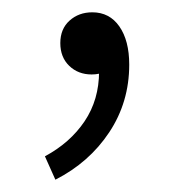

<svg xmlns="http://www.w3.org/2000/svg" viewBox="-20 -116 290 312"><path d="M141 0 128 -69 168 -14Q154 5 129 5Q107 5 92.5 -9Q78 -23 78 -46Q78 -69 93 -82.5Q108 -96 130 -96Q158 -96 174 -73Q190 -50 190 -11Q190 50 157.5 99Q125 148 70 176L53 138Q94 116 117.5 81Q141 46 141 0Z"/></svg>

Font: Merged Yaku Han JP Light
Style: Regular
Weight: 300
Designer: Ryoko NISHIZUKA 西塚涼子 (kana, bopomofo & ideographs); Paul D. Hunt (Latin, Greek & Cyrillic); Sandoll Communications 산돌커뮤니
Foundry: Adobe
Version: Version 2.004